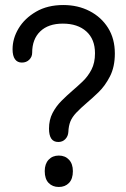

<svg xmlns="http://www.w3.org/2000/svg" viewBox="-20 -734 502 764"><path d="M212 -169Q193 -169 184 -182.5Q175 -196 175 -222Q175 -257 189 -284Q203 -311 224.5 -332.5Q246 -354 268 -373Q288 -390 309 -410Q330 -430 344 -457Q358 -484 358 -522Q358 -578 323.5 -609Q289 -640 230 -640Q172 -640 140 -609Q108 -578 108 -524Q108 -508 96.5 -496.5Q85 -485 67 -485Q49 -485 39.5 -498.5Q30 -512 30 -538Q30 -581 54 -621Q78 -661 123.5 -687.5Q169 -714 232 -714Q290 -714 336.5 -690Q383 -666 410 -623Q437 -580 437 -521Q437 -468 417.5 -430Q398 -392 372 -367Q346 -342 328 -327Q300 -303 283.5 -285.5Q267 -268 260 -250.5Q253 -233 252 -209Q251 -192 240 -180.5Q229 -169 212 -169ZM214 10Q189 10 173.5 -6Q158 -22 158 -53Q158 -82 173.5 -98.5Q189 -115 214 -115Q239 -115 254.5 -98.5Q270 -82 270 -53Q270 -22 254.5 -6Q239 10 214 10Z"/></svg>

Font: National Park
Style: Regular
Weight: 400
Designer: Andrea Herstowski, Ben Hoepner
Version: Version 1.009